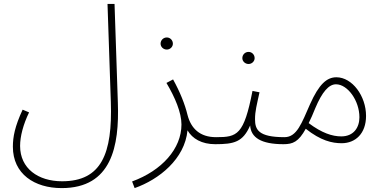

<svg xmlns="http://www.w3.org/2000/svg" viewBox="-20 -734 1975 984"><path d="M46 18C46 158 157 230 296 230C552 230 592 16 584 -208L567 -714H531L548 -212C557 54 500 195 298 195C175 195 83 129 83 14C83 -35 99 -96 129 -158L96 -172C56 -86 46 -32 46 18Z M835 -480C852 -480 866 -494 866 -510C866 -528 852 -542 835 -542C817 -542 803 -528 803 -510C803 -494 817 -480 835 -480Z M670 230C795 186 927 81 941 -66C966 -23 1014 5 1083 5C1095 5 1104 -5 1104 -14C1104 -23 1099 -31 1087 -31C1005 -31 959 -75 941 -145C928 -199 903 -262 867 -327L833 -309C877 -235 910 -157 910 -96C910 28 810 140 657 196Z M1254 -406C1271 -406 1285 -420 1285 -436C1285 -454 1271 -468 1254 -468C1236 -468 1222 -454 1222 -436C1222 -420 1236 -406 1254 -406Z M1083 5C1180 5 1225 -6 1262 -91C1266 -29 1318 5 1433 5C1445 5 1454 -5 1454 -14C1454 -23 1450 -31 1438 -31C1304 -31 1287 -70 1287 -123C1287 -165 1296 -196 1310 -261L1274 -268C1230 -42 1196 -31 1088 -31Z M1433 5C1481 5 1510 -7 1547 -74C1624 -13 1682 0 1731 0C1802 0 1856 -50 1856 -140C1856 -242 1785 -338 1704 -338C1655 -338 1615 -303 1569 -200C1526 -103 1502 -31 1438 -31ZM1596 -180C1631 -263 1665 -302 1702 -302C1761 -302 1822 -219 1822 -133C1822 -81 1793 -35 1729 -35C1683 -35 1630 -52 1562 -103C1573 -125 1584 -150 1596 -180Z"/></svg>

Font: Noto Sans Arabic ExtLt
Style: Regular
Weight: 200
Designer: Monotype Design Team, Nadine Chahine, Nizar Qandah and Khaled Hosny
Foundry: Monotype Imaging Inc.
Version: Version 2.012